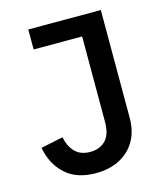

<svg xmlns="http://www.w3.org/2000/svg" viewBox="-107 -779 746 872"><g transform="rotate(-15 265.5 -343.0)"><path d="M108 -698H449V-190Q449 -129 423 -83.5Q397 -38 349 -13Q301 12 237 12Q146 12 93.5 -36.5Q41 -85 27 -163L131 -185Q140 -141 165.5 -114.5Q191 -88 237 -88Q282 -88 309 -116Q336 -144 336 -202V-604H108Z"/></g></svg>

Font: IBM Plex Sans Medium
Style: Regular
Weight: 500
Designer: Mike Abbink, Paul van der Laan, Pieter van Rosmalen
Foundry: Bold Monday
Version: Version 3.201